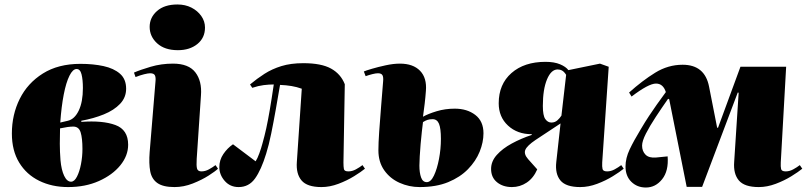

<svg xmlns="http://www.w3.org/2000/svg" viewBox="-20 -821 3601 857"><path d="M284 14Q212 14 155 -14Q98 -42 65.5 -95.5Q33 -149 33 -225Q33 -309 68 -379.5Q103 -450 171.5 -493Q240 -536 339 -536Q396 -536 442 -526Q488 -516 515.5 -492Q543 -468 543 -425Q543 -386 516 -357.5Q489 -329 443.5 -310.5Q398 -292 343 -282V-277Q438 -284 495 -263Q552 -242 552 -175Q552 -126 517 -83Q482 -40 421.5 -13Q361 14 284 14ZM249 -274 283 -282Q313 -289 331.5 -327.5Q350 -366 350 -428Q350 -465 344 -489Q338 -513 322 -513Q305 -513 290 -483Q275 -453 264.5 -399Q254 -345 249 -274ZM297 -10Q312 -10 323.5 -32.5Q335 -55 341.5 -88.5Q348 -122 348 -156Q348 -204 340 -230Q332 -256 307 -256Q285 -256 248 -248Q247 -214 247 -179Q247 -144 250 -106Q254 -62 266.5 -36Q279 -10 297 -10Z M648 -701Q648 -743 681 -772Q714 -801 772 -801Q807 -801 834.5 -787Q862 -773 878.5 -749.5Q895 -726 895 -698Q895 -652 861 -624.5Q827 -597 774 -597Q715 -597 681.5 -627.5Q648 -658 648 -701ZM674 -457Q676 -475 671.5 -484.5Q667 -494 650 -494Q641 -494 623 -489.5Q605 -485 585 -477L578 -497Q605 -509 652.5 -523Q700 -537 752 -537Q822 -537 852 -498Q882 -459 877 -395L858 -112Q856 -81 859.5 -68.5Q863 -56 879 -56Q896 -56 912.5 -65Q929 -74 942 -84L953 -68Q942 -57 911.5 -37.5Q881 -18 840.5 -2Q800 14 759 14Q708 14 682.5 -4Q657 -22 650.5 -56.5Q644 -91 648 -142Z M1096 -444Q1127 -470 1160.5 -491.5Q1194 -513 1236 -526Q1278 -539 1334 -539Q1414 -539 1457.5 -515Q1501 -491 1519 -445L1513 -96Q1513 -77 1515 -66.5Q1517 -56 1535 -56Q1552 -56 1568.5 -65Q1585 -74 1598 -84L1609 -68Q1592 -54 1560.5 -34.5Q1529 -15 1490.5 -0.5Q1452 14 1415 14Q1351 14 1326 -15.5Q1301 -45 1305 -98L1327 -425Q1305 -433 1281 -437Q1257 -441 1230 -442Q1221 -389 1211 -332.5Q1201 -276 1190.5 -224.5Q1180 -173 1168 -135Q1146 -63 1118.5 -24.5Q1091 14 1045 14Q1007 14 983 -13.5Q959 -41 959 -75Q959 -107 977 -133.5Q995 -160 1020 -177L1121 -101Q1129 -113 1137.5 -136.5Q1146 -160 1151 -179Q1161 -214 1168.5 -248.5Q1176 -283 1184 -329.5Q1192 -376 1202 -444Q1180 -444 1156.5 -441Q1133 -438 1106 -429Z M1868 -300Q1891 -313 1929 -324.5Q1967 -336 2010 -336Q2065 -336 2101.5 -308Q2138 -280 2138 -226Q2138 -186 2121 -144Q2104 -102 2069 -66Q2034 -30 1980.5 -8Q1927 14 1853 14Q1806 14 1763.5 -5Q1721 -24 1695 -61Q1669 -98 1669 -150Q1669 -181 1672.5 -233Q1676 -285 1681 -345Q1686 -405 1690 -457Q1692 -477 1687 -485.5Q1682 -494 1667 -494Q1657 -494 1641.5 -490Q1626 -486 1612 -481L1604 -502Q1613 -506 1640 -514Q1667 -522 1701.5 -529.5Q1736 -537 1765 -537Q1824 -537 1855 -505Q1886 -473 1881 -415Q1879 -387 1875.5 -357.5Q1872 -328 1868 -300ZM1868 -276Q1866 -260 1863 -234Q1860 -208 1857.5 -178.5Q1855 -149 1853.5 -123Q1852 -97 1852 -82Q1852 -50 1859.5 -29Q1867 -8 1885 -8Q1903 -8 1917 -37.5Q1931 -67 1939.5 -111.5Q1948 -156 1948 -201Q1948 -248 1939.5 -268.5Q1931 -289 1911 -289Q1898 -289 1888.5 -286Q1879 -283 1868 -276Z M2482 -270Q2454 -251 2426 -233Q2398 -215 2370 -196Q2333 -171 2325 -152.5Q2317 -134 2337 -111L2378 -65Q2361 -26 2331 -6Q2301 14 2265 14Q2225 14 2198.5 -7.5Q2172 -29 2172 -67Q2172 -101 2197.5 -129.5Q2223 -158 2264.5 -180.5Q2306 -203 2354 -219L2353 -222Q2289 -222 2247.5 -260.5Q2206 -299 2206 -360Q2206 -445 2263 -495Q2320 -545 2415 -545Q2454 -545 2480 -534Q2506 -523 2517 -508L2658 -537L2697 -523L2668 -96Q2667 -77 2669.5 -66.5Q2672 -56 2690 -56Q2707 -56 2723.5 -65Q2740 -74 2753 -84L2764 -68Q2747 -54 2715.5 -34.5Q2684 -15 2645.5 -0.5Q2607 14 2570 14Q2506 14 2481.5 -15.5Q2457 -45 2463 -98ZM2507 -487Q2498 -501 2489 -506Q2480 -511 2469 -511Q2440 -511 2421.5 -466.5Q2403 -422 2403 -348Q2403 -305 2414 -289.5Q2425 -274 2441 -274Q2457 -274 2468 -284Q2479 -294 2486 -305Z M3114 13H3045L2967 -378L2962 -380Q2934 -340 2907 -299Q2880 -258 2863 -224.5Q2846 -191 2846 -171Q2846 -146 2861.5 -130.5Q2877 -115 2909 -118L2960 -123Q2965 -58 2935.5 -21Q2906 16 2863 16Q2824 16 2798 -9.5Q2772 -35 2772 -78Q2772 -115 2790.5 -154Q2809 -193 2840 -244Q2860 -278 2877 -303.5Q2894 -329 2911.5 -354Q2929 -379 2952 -410Q2940 -448 2908 -448Q2875 -448 2799 -390L2788 -408Q2847 -461 2904.5 -496.5Q2962 -532 3027 -532Q3126 -532 3145 -434L3181 -251H3185L3285 -523H3489L3465 -96Q3464 -77 3466.5 -66.5Q3469 -56 3487 -56Q3504 -56 3520.5 -65Q3537 -74 3550 -84L3561 -68Q3544 -54 3512.5 -34.5Q3481 -15 3442.5 -0.5Q3404 14 3367 14Q3303 14 3278 -15.5Q3253 -45 3257 -98L3277 -407L3273 -408Z"/></svg>

Font: Literata 72pt Black
Style: Italic
Weight: 900
Italic angle: -2°
Designer: Latin by Veronika Burian and Jose Scaglione. Greek by Irene Vlachou. Cyrillic by Vera Evstafieva
Foundry: TypeTogether
Version: Version 3.002